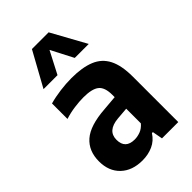

<svg xmlns="http://www.w3.org/2000/svg" viewBox="-242 -899 1000 1000"><g transform="rotate(-45 258.0 -399.0)"><path d="M192.5 10Q117 10 72.5 -32.5Q28 -75 28 -147Q28 -224 78 -267.5Q128 -311 240.5 -319L322.5 -326V-342.5Q322.5 -398.5 296 -419.5Q269.5 -440.5 206.5 -440.5Q176.5 -440.5 139.8 -435.5Q103 -430.5 68.5 -419.5V-533.5Q105.5 -544 150 -549.8Q194.5 -555.5 233 -555.5Q313 -555.5 364.2 -534.5Q415.5 -513.5 440.2 -465.2Q465 -417 465 -334.5V0H345L334.5 -56.5H327.5Q305 -21.5 269.8 -5.8Q234.5 10 192.5 10ZM172 -162Q172 -96 241 -96Q261.5 -96 283 -104Q304.5 -112 322.5 -133V-241L256 -235.5Q172 -228 172 -162ZM90 -617.5 195 -808H318L423 -617.5H320L256.5 -740L193 -617.5Z"/></g></svg>

Font: Encode Sans Semi Condensed
Style: Bold
Weight: 700
Width: 4
Designer: Multiple Designers
Foundry: Impallari Type
Version: Version 3.000; ttfautohint (v1.8.3) -l 8 -r 50 -G 200 -x 14 